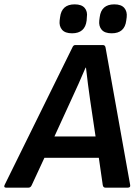

<svg xmlns="http://www.w3.org/2000/svg" viewBox="-50 -862 645 882"><path d="M-22 0Q-34 0 -29 -12L282 -643Q287 -655 295 -655H423Q433 -655 435 -643L548 -12Q550 0 537 0H434Q424 0 422 -12L404 -137H154L96 -12Q91 0 81 0ZM277 -403 200 -235H389L364 -403Q359 -438 354 -476Q349 -514 345 -551H343Q327 -514 311 -477.5Q295 -441 277 -403ZM463 -709Q431 -709 417 -725.5Q403 -742 406 -768L408 -783Q415 -842 475 -842Q507 -842 521 -825.5Q535 -809 532 -783L530 -768Q523 -709 463 -709ZM281 -709Q249 -709 235 -725.5Q221 -742 224 -768L226 -783Q233 -842 293 -842Q325 -842 339 -825.5Q353 -809 349 -783L348 -768Q341 -709 281 -709Z"/></svg>

Font: Sofia Sans
Style: Bold Italic
Weight: 700
Italic angle: -9°
Designer: Botio Nikoltchev, Ani Petrova
Foundry: lettersoup
Version: Version 4.101; ttfautohint (v1.8.4.7-5d5b)